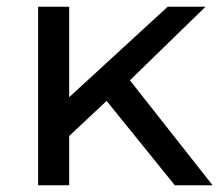

<svg xmlns="http://www.w3.org/2000/svg" viewBox="-20 -549 650 569"><path d="M365 -311 589 -529H477L185 -261V-529H93V0H185V-146L296 -250L498 0H610Z"/></svg>

Font: Montserrat-Alt1 Med
Style: Regular
Weight: 500
Designer: Differentunic
Foundry: Differentunic
Version: Version 7.222